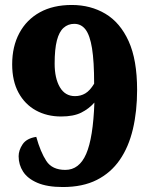

<svg xmlns="http://www.w3.org/2000/svg" viewBox="-20 -744 609 773"><path d="M233 9Q170 9 130.5 -8Q91 -25 73 -53Q55 -81 55 -115Q55 -139 71 -163Q87 -187 126 -193Q143 -132 166.5 -96Q190 -60 243 -60Q299 -60 327 -124.5Q355 -189 360 -331Q338 -306 307 -290.5Q276 -275 226 -275Q169 -275 124.5 -299.5Q80 -324 54.5 -371Q29 -418 29 -485Q29 -557 58 -611Q87 -665 140.5 -694.5Q194 -724 269 -724Q345 -724 404.5 -688.5Q464 -653 498 -578Q532 -503 532 -382Q532 -296 515 -224Q498 -152 462 -100Q426 -48 369.5 -19.5Q313 9 233 9ZM282 -357Q305 -357 323.5 -368Q342 -379 359 -407Q359 -497 350.5 -549.5Q342 -602 324.5 -625Q307 -648 279 -648Q254 -648 236 -632Q218 -616 209 -581Q200 -546 200 -488Q200 -429 221 -393Q242 -357 282 -357Z"/></svg>

Font: Noto Rashi Hebrew Black
Style: Regular
Weight: 900
Version: Version 1.006